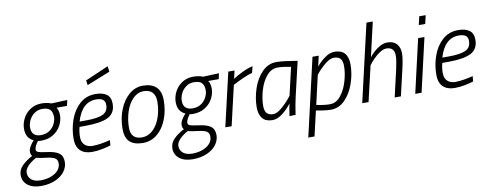

<svg xmlns="http://www.w3.org/2000/svg" viewBox="-75 -1135 4503 1765"><g transform="rotate(-10 2176.5 -252.0)"><path d="M20 107Q20 56 59 18Q98 -20 155 -50Q141 -64 141 -91Q141 -113 157.5 -141Q174 -169 194 -189Q124 -219 124 -307Q124 -355 147.5 -402Q171 -449 216.5 -479.5Q262 -510 324 -510Q371 -510 414 -494L562 -500L550 -447H452Q472 -418 472 -374Q472 -328 448.5 -281.5Q425 -235 377 -204Q329 -173 261 -173Q243 -173 231 -176Q217 -158 206.5 -137Q196 -116 196 -102Q196 -84 214.5 -76.5Q233 -69 288 -62Q371 -52 406 -26Q441 0 441 55Q441 103 410.5 144.5Q380 186 322.5 211.5Q265 237 189 237Q111 237 65.5 201.5Q20 166 20 107ZM415 -367Q415 -414 393 -436.5Q371 -459 320 -459Q278 -459 246 -435.5Q214 -412 197.5 -377.5Q181 -343 181 -310Q181 -224 269 -224Q317 -224 350 -247.5Q383 -271 399 -304.5Q415 -338 415 -367ZM383 59Q383 25 359.5 10.5Q336 -4 277 -11Q213 -18 189 -27Q145 -5 111.5 28Q78 61 78 95Q78 135 108 160Q138 185 194 185Q245 185 288 169.5Q331 154 357 125.5Q383 97 383 59Z M557 -138Q557 -228 587 -313.5Q617 -399 677.5 -454Q738 -509 826 -509Q893 -509 930 -481.5Q967 -454 967 -395Q967 -307 899 -272Q831 -237 686 -237H630Q618 -192 618 -144Q618 -96 645 -70Q672 -44 719 -44Q757 -44 804 -52Q851 -60 884 -69L880 -20Q848 -9 798.5 0.5Q749 10 704 10Q634 10 595.5 -27.5Q557 -65 557 -138ZM698 -285Q808 -285 857.5 -308.5Q907 -332 907 -394Q907 -428 886 -443.5Q865 -459 823 -459Q690 -459 639 -285ZM764 -647 981 -741 988 -689 770 -602Z M1016 -148Q1016 -245 1048.5 -327.5Q1081 -410 1138.5 -459.5Q1196 -509 1267 -509Q1350 -509 1392.5 -467.5Q1435 -426 1435 -345Q1435 -249 1403.5 -167.5Q1372 -86 1314 -38Q1256 10 1180 10Q1098 10 1057 -28.5Q1016 -67 1016 -148ZM1375 -345Q1375 -397 1348 -427.5Q1321 -458 1267 -458Q1211 -458 1167.5 -415Q1124 -372 1100 -300.5Q1076 -229 1076 -148Q1076 -96 1102 -69Q1128 -42 1180 -42Q1237 -42 1281.5 -83.5Q1326 -125 1350.5 -194.5Q1375 -264 1375 -345Z M1436 107Q1436 56 1475 18Q1514 -20 1571 -50Q1557 -64 1557 -91Q1557 -113 1573.5 -141Q1590 -169 1610 -189Q1540 -219 1540 -307Q1540 -355 1563.5 -402Q1587 -449 1632.5 -479.5Q1678 -510 1740 -510Q1787 -510 1830 -494L1978 -500L1966 -447H1868Q1888 -418 1888 -374Q1888 -328 1864.5 -281.5Q1841 -235 1793 -204Q1745 -173 1677 -173Q1659 -173 1647 -176Q1633 -158 1622.5 -137Q1612 -116 1612 -102Q1612 -84 1630.5 -76.5Q1649 -69 1704 -62Q1787 -52 1822 -26Q1857 0 1857 55Q1857 103 1826.5 144.5Q1796 186 1738.5 211.5Q1681 237 1605 237Q1527 237 1481.5 201.5Q1436 166 1436 107ZM1831 -367Q1831 -414 1809 -436.5Q1787 -459 1736 -459Q1694 -459 1662 -435.5Q1630 -412 1613.5 -377.5Q1597 -343 1597 -310Q1597 -224 1685 -224Q1733 -224 1766 -247.5Q1799 -271 1815 -304.5Q1831 -338 1831 -367ZM1799 59Q1799 25 1775.5 10.5Q1752 -4 1693 -11Q1629 -18 1605 -27Q1561 -5 1527.5 28Q1494 61 1494 95Q1494 135 1524 160Q1554 185 1610 185Q1661 185 1704 169.5Q1747 154 1773 125.5Q1799 97 1799 59Z M2065 -500H2123L2106 -425Q2143 -450 2195 -475Q2247 -500 2293 -510L2278 -450Q2244 -442 2191.5 -418.5Q2139 -395 2094 -371L2008 0H1949Z M2265 -131Q2265 -216 2294.5 -304.5Q2324 -393 2381 -451.5Q2438 -510 2516 -510Q2547 -510 2602.5 -503Q2658 -496 2710 -487L2634 -161Q2619 -97 2605 -1L2548 1Q2561 -86 2568 -114Q2534 -67 2484.5 -28.5Q2435 10 2390 10Q2327 10 2296 -26.5Q2265 -63 2265 -131ZM2581 -184 2641 -443Q2566 -458 2517 -458Q2458 -458 2414.5 -406.5Q2371 -355 2348.5 -278.5Q2326 -202 2326 -131Q2326 -87 2345 -65Q2364 -43 2407 -43Q2441 -43 2491.5 -87Q2542 -131 2581 -184Z M2851 -500H2909L2887 -401Q2919 -443 2966 -476.5Q3013 -510 3057 -510Q3183 -510 3183 -369Q3183 -283 3153 -195Q3123 -107 3066.5 -49Q3010 9 2934 9Q2903 9 2864.5 3.5Q2826 -2 2796 -8L2742 225H2684ZM3122 -367Q3122 -413 3102.5 -435Q3083 -457 3041 -457Q3005 -457 2956.5 -417Q2908 -377 2870 -328L2808 -58Q2833 -52 2868.5 -47Q2904 -42 2934 -42Q2992 -42 3034.5 -94.5Q3077 -147 3099.5 -223.5Q3122 -300 3122 -367Z M3394 -723H3453L3379 -401Q3410 -443 3457.5 -476.5Q3505 -510 3550 -510Q3607 -510 3637 -477Q3667 -444 3667 -388Q3667 -341 3647 -254L3588 0H3530L3588 -252Q3607 -335 3607 -377Q3607 -457 3532 -457Q3495 -457 3447 -418Q3399 -379 3363 -330L3286 0H3227Z M3882 -696H3942L3924 -617H3864ZM3837 -500H3896L3781 0H3722Z M3943 -138Q3943 -228 3973 -313.5Q4003 -399 4063.5 -454Q4124 -509 4212 -509Q4279 -509 4316 -481.5Q4353 -454 4353 -395Q4353 -307 4285 -272Q4217 -237 4072 -237H4016Q4004 -192 4004 -144Q4004 -96 4031 -70Q4058 -44 4105 -44Q4143 -44 4190 -52Q4237 -60 4270 -69L4266 -20Q4234 -9 4184.5 0.5Q4135 10 4090 10Q4020 10 3981.5 -27.5Q3943 -65 3943 -138ZM4084 -285Q4194 -285 4243.5 -308.5Q4293 -332 4293 -394Q4293 -428 4272 -443.5Q4251 -459 4209 -459Q4076 -459 4025 -285Z"/></g></svg>

Font: Cairo Light
Style: Italic
Weight: 300
Italic angle: -13°
Designer: Mohamed Gaber, Accademia di Belle Arti di Urbino and others
Foundry: Kief Type Foundry, Accademia di Belle Arti di Urbino and others
Version: Version 3.011